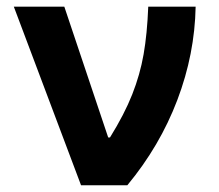

<svg xmlns="http://www.w3.org/2000/svg" viewBox="-20 -550 649 570"><path d="M21 -530.3H170.9L301.2 -141.9H306.5Q349.2 -210.6 372.5 -269.6Q395.8 -328.6 406.3 -388.7Q416.9 -448.8 420.1 -530.3H560.8Q558.2 -389.4 506.4 -253Q454.6 -116.6 358 0H220.6Z"/></svg>

Font: Pretendard GOV Variable
Style: Regular
Weight: 400
Designer: Base glyphs from Inter by Rasmus Andersson; Hangul glyphs from Noto Sans CJK(Source Han Sans) by Jang Soo-young and Kang
Foundry: Kil Hyung-jin
Version: Version 1.307;Glyphs 3.2 (3192)